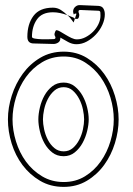

<svg xmlns="http://www.w3.org/2000/svg" viewBox="-20 -705 520 751"><path d="M229 -503Q280 -503 320 -478.5Q360 -454 387.5 -416Q415 -378 429.5 -330.5Q444 -283 444 -238Q444 -192 429.5 -145Q415 -98 387.5 -60Q360 -22 320 2Q280 26 229 26Q177 26 136.5 2Q96 -22 68 -59.5Q40 -97 25.5 -144Q11 -191 11 -238Q11 -284 26 -331Q41 -378 69 -416.5Q97 -455 137.5 -479Q178 -503 229 -503ZM229 -484Q182 -484 144.5 -461.5Q107 -439 81.5 -403.5Q56 -368 42.5 -324Q29 -280 29 -238Q29 -196 42.5 -152Q56 -108 81.5 -73Q107 -38 144.5 -15.5Q182 7 229 7Q276 7 312.5 -15.5Q349 -38 374 -73.5Q399 -109 412 -152.5Q425 -196 425 -238Q425 -280 412 -323.5Q399 -367 374 -402.5Q349 -438 312.5 -461Q276 -484 229 -484ZM229 -382Q254 -382 272.5 -367Q291 -352 303 -330.5Q315 -309 321 -284Q327 -259 327 -238Q327 -218 321 -193Q315 -168 303 -146Q291 -124 272.5 -109Q254 -94 229 -94Q203 -94 184.5 -108.5Q166 -123 154 -144.5Q142 -166 136 -191.5Q130 -217 130 -238Q130 -259 136 -284.5Q142 -310 154 -331.5Q166 -353 184.5 -367.5Q203 -382 229 -382ZM229 -364Q208 -364 192.5 -350.5Q177 -337 167 -317.5Q157 -298 152.5 -276.5Q148 -255 148 -238Q148 -221 152.5 -199.5Q157 -178 167 -158.5Q177 -139 192.5 -126Q208 -113 229 -113Q250 -113 265 -126Q280 -139 290 -158.5Q300 -178 304.5 -199.5Q309 -221 309 -238Q309 -255 304.5 -276.5Q300 -298 290 -317.5Q280 -337 265 -350.5Q250 -364 229 -364ZM216 -558V-555Q216 -544 207.5 -538.5Q199 -533 189 -533L112 -535Q87 -535 87 -561Q87 -611 111 -643Q135 -675 187 -675Q204 -675 218 -666Q232 -657 243 -646Q229 -651 215 -654Q201 -657 187 -657Q144 -657 124.5 -629Q105 -601 105 -561Q105 -556 116.5 -554Q128 -552 142.5 -551.5Q157 -551 170.5 -551.5Q184 -552 189 -552Q197 -552 197 -558Q197 -559 196.5 -560Q196 -561 196 -562Q193 -566 193 -572Q193 -574 195.5 -580.5Q198 -587 201 -587Q206 -587 215.5 -581.5Q225 -576 236.5 -569Q248 -562 259.5 -556.5Q271 -551 281 -551Q298 -551 314.5 -559.5Q331 -568 344 -581Q357 -594 365 -610.5Q373 -627 373 -644Q373 -650 372.5 -656.5Q372 -663 364 -663L294 -666Q287 -666 287 -660Q287 -657 288.5 -653.5Q290 -650 290 -646Q290 -642 288 -636.5Q286 -631 281 -631Q276 -631 273 -632L279 -651Q278 -652 275 -652Q271 -652 269 -648Q266 -654 266 -660Q266 -671 274.5 -678.5Q283 -686 294 -685L365 -682Q379 -681 384.5 -671.5Q390 -662 390 -649Q390 -629 380.5 -608Q371 -587 355 -570Q339 -553 319.5 -542.5Q300 -532 279 -532Q262 -532 246 -541Q230 -550 216 -558ZM268 -636Q262 -638 255.5 -641Q249 -644 243 -646Q251 -640 256.5 -632.5Q262 -625 268 -617L273 -632ZM270 -647 269 -648Z"/></svg>

Font: RonaldsonGothicLicht
Style: Regular
Weight: 400
Designer: Mr. Robertson for MacKellar, Smiths & Jordan Co. Philadelphia
Foundry: CAT-Fonts Peter Wiegel
Version: 1.000